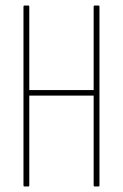

<svg xmlns="http://www.w3.org/2000/svg" viewBox="-20 -675 445 695"><path d="M68 0Q65 0 65 -4V-651Q65 -655 68 -655H82Q86 -655 86 -651V-349H319V-651Q319 -655 323 -655H337Q340 -655 340 -651V-4Q340 0 337 0H323Q319 0 319 -4V-329H86V-4Q86 0 82 0Z"/></svg>

Font: Sofia Sans Extra Condensed Thin
Style: Regular
Weight: 250
Version: Version 4.100